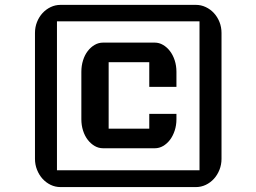

<svg xmlns="http://www.w3.org/2000/svg" viewBox="-20 -760 1042 780"><path d="M122.1 -626Q122.1 -649.9 130.4 -670.7Q138.7 -691.4 152.8 -706.8Q167 -722.2 185.8 -731.2Q204.6 -740.2 226.1 -740.2H775.9Q796.9 -740.2 815.9 -731.2Q835 -722.2 849.1 -706.8Q863.3 -691.4 871.6 -670.7Q879.9 -649.9 879.9 -626V-114.7Q879.9 -91.3 871.6 -70.3Q863.3 -49.3 849.1 -33.7Q835 -18.1 815.9 -9Q796.9 0 775.9 0H226.1Q204.6 0 185.8 -9Q167 -18.1 152.8 -33.7Q138.7 -49.3 130.4 -70.3Q122.1 -91.3 122.1 -114.7ZM790.5 -68.4V-673.3H211.4V-68.4ZM310.5 -468.3Q310.5 -493.2 317.4 -514.9Q324.2 -536.6 336.4 -552.5Q348.6 -568.4 364.5 -577.6Q380.4 -586.9 398.9 -586.9H608.4Q626.5 -586.9 642.3 -577.6Q658.2 -568.4 670.4 -552.5Q682.6 -536.6 689.7 -514.9Q696.8 -493.2 696.8 -468.3V-407.2H586.4V-507.3H421.4V-237.3H586.4V-297.4H696.8V-275.4Q696.8 -251 689.7 -229.5Q682.6 -208 670.7 -192.1Q658.7 -176.3 642.8 -167Q627 -157.7 608.9 -157.7H398.9Q380.4 -157.7 364.5 -167Q348.6 -176.3 336.4 -192.1Q324.2 -208 317.4 -229.5Q310.5 -251 310.5 -275.4Z"/></svg>

Font: Atomic Age
Style: Regular
Weight: 400
Version: Version 1.007; ttfautohint (v1.4.1) -l 6 -r 46 -G 0 -x 0 -H 